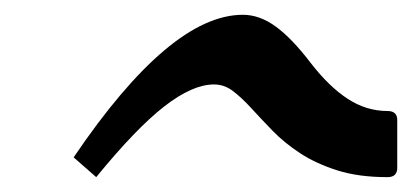

<svg xmlns="http://www.w3.org/2000/svg" viewBox="-20 -231 560 261"><path d="M506.8 9.8Q467.3 9.8 438.2 0.5Q409.2 -8.8 387.7 -22.9Q366.2 -37.1 350.6 -53.2Q335 -69.3 322 -83.5Q309.1 -97.7 297.1 -106.9Q285.2 -116.2 271 -116.2Q241.7 -116.2 203.4 -86.4Q165 -56.6 110.8 9.8L80.1 -17.1Q211.4 -210.9 310.1 -210.9Q333 -210.9 355 -194.8Q377 -178.7 402.3 -145.5Q427.2 -113.3 452.6 -96.7Q478 -80.1 506.8 -80.1Q520 -80.1 520 -67.9V-2.9Q520 9.8 506.8 9.8Z"/></svg>

Font: Sahl Naskh
Style: Regular
Weight: 400
Designer: Pascal Zoghbi
Version: Version 1.001